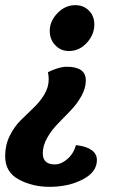

<svg xmlns="http://www.w3.org/2000/svg" viewBox="-20 -506 450 745"><path d="M166 -226Q209 -247 239 -247Q313 -247 313 -194Q313 -164 296 -133.5Q279 -103 254.5 -77.5Q230 -52 205 -26.5Q180 -1 163 29Q146 59 146 89Q146 132 193 132Q217 132 241 111.5Q265 91 275 57Q356 67 356 115Q356 162 300.5 190.5Q245 219 172 219Q106 219 53 190.5Q0 162 0 100Q0 57 17.5 21.5Q35 -14 60 -39Q85 -64 109.5 -87Q134 -110 151.5 -138.5Q169 -167 169 -198Q169 -211 166 -226ZM272 -486Q304 -486 325 -465Q346 -444 346 -411Q346 -372 317 -340Q288 -308 247 -308Q216 -308 194.5 -330.5Q173 -353 173 -386Q173 -424 203 -455Q233 -486 272 -486Z"/></svg>

Font: Overlock Black
Style: Italic
Weight: 900
Designer: Dario Muhafara
Foundry: Dario Manuel Muhafara
Version: Version 1.002